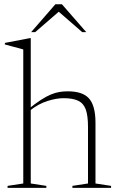

<svg xmlns="http://www.w3.org/2000/svg" viewBox="-20 -904 568 924"><path d="M328.5 -9.5 403.5 -21V-293Q403.5 -347 392.8 -377Q382 -407 356.2 -419.2Q330.5 -431.5 286 -431.5Q251.5 -431.5 208.5 -418Q165.5 -404.5 124 -372L115 -377.5Q150 -406 176.8 -423.2Q203.5 -440.5 225.5 -449.5Q247.5 -458.5 266.8 -461.5Q286 -464.5 306 -464.5Q379 -464.5 409.2 -429.2Q439.5 -394 439.5 -313V-21L514.5 -9.5V0H328.5ZM203 0H16.5V-9.5L92 -21V-666Q85.5 -668 72 -671.8Q58.5 -675.5 40.8 -680Q23 -684.5 3.5 -690V-697.5L124 -720.5H128V-665V-21L203 -9.5ZM252.5 -856.5H273L149.5 -749.5H130L246.5 -883.5H278L395 -749.5H375.5Z"/></svg>

Font: Newsreader 36pt ExtraLight
Style: Regular
Weight: 250
Designer: Hugues Gentile
Foundry: Production Type
Version: Version 1.003